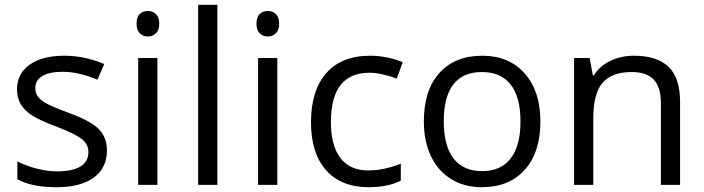

<svg xmlns="http://www.w3.org/2000/svg" viewBox="-20 -780 2970 810"><path d="M431.2 -146Q431.2 -71.3 375.5 -30.8Q319.8 9.8 219.2 9.8Q112.8 9.8 53.2 -23.9V-99.1Q91.8 -79.6 136 -68.4Q180.2 -57.1 221.2 -57.1Q284.7 -57.1 318.8 -77.4Q353 -97.7 353 -139.2Q353 -170.4 325.9 -192.6Q298.8 -214.8 220.2 -245.1Q145.5 -272.9 114 -293.7Q82.5 -314.5 67.1 -340.8Q51.8 -367.2 51.8 -403.8Q51.8 -469.2 105 -507.1Q158.2 -544.9 251 -544.9Q337.4 -544.9 419.9 -509.8L391.1 -443.8Q310.5 -477.1 245.1 -477.1Q187.5 -477.1 158.2 -459Q128.9 -440.9 128.9 -409.2Q128.9 -387.7 139.9 -372.6Q150.9 -357.4 175.3 -343.8Q199.7 -330.1 269 -304.2Q364.3 -269.5 397.7 -234.4Q431.2 -199.2 431.2 -146Z M644 0H563V-535.2H644ZM556.2 -680.2Q556.2 -708 569.8 -720.9Q583.5 -733.9 604 -733.9Q623.5 -733.9 637.7 -720.7Q651.9 -707.5 651.9 -680.2Q651.9 -652.8 637.7 -639.4Q623.5 -626 604 -626Q583.5 -626 569.8 -639.4Q556.2 -652.8 556.2 -680.2Z M897 0H815.9V-759.8H897Z M1149.9 0H1068.8V-535.2H1149.9ZM1062 -680.2Q1062 -708 1075.7 -720.9Q1089.4 -733.9 1109.9 -733.9Q1129.4 -733.9 1143.6 -720.7Q1157.7 -707.5 1157.7 -680.2Q1157.7 -652.8 1143.6 -639.4Q1129.4 -626 1109.9 -626Q1089.4 -626 1075.7 -639.4Q1062 -652.8 1062 -680.2Z M1535.6 9.8Q1419.4 9.8 1355.7 -61.8Q1292 -133.3 1292 -264.2Q1292 -398.4 1356.7 -471.7Q1421.4 -544.9 1541 -544.9Q1579.6 -544.9 1618.2 -536.6Q1656.7 -528.3 1678.7 -517.1L1653.8 -448.2Q1627 -459 1595.2 -466.1Q1563.5 -473.1 1539.1 -473.1Q1376 -473.1 1376 -265.1Q1376 -166.5 1415.8 -113.8Q1455.6 -61 1533.7 -61Q1600.6 -61 1670.9 -89.8V-18.1Q1617.2 9.8 1535.6 9.8Z M2259.8 -268.1Q2259.8 -137.2 2193.8 -63.7Q2127.9 9.8 2011.7 9.8Q1939.9 9.8 1884.3 -23.9Q1828.6 -57.6 1798.3 -120.6Q1768.1 -183.6 1768.1 -268.1Q1768.1 -398.9 1833.5 -471.9Q1898.9 -544.9 2015.1 -544.9Q2127.4 -544.9 2193.6 -470.2Q2259.8 -395.5 2259.8 -268.1ZM1852.1 -268.1Q1852.1 -165.5 1893.1 -111.8Q1934.1 -58.1 2013.7 -58.1Q2093.3 -58.1 2134.5 -111.6Q2175.8 -165 2175.8 -268.1Q2175.8 -370.1 2134.5 -423.1Q2093.3 -476.1 2012.7 -476.1Q1933.1 -476.1 1892.6 -423.8Q1852.1 -371.6 1852.1 -268.1Z M2768.1 0V-346.2Q2768.1 -411.6 2738.3 -443.8Q2708.5 -476.1 2645 -476.1Q2561 -476.1 2522 -430.7Q2482.9 -385.3 2482.9 -280.8V0H2401.9V-535.2H2467.8L2481 -461.9H2484.9Q2509.8 -501.5 2554.7 -523.2Q2599.6 -544.9 2654.8 -544.9Q2751.5 -544.9 2800.3 -498.3Q2849.1 -451.7 2849.1 -349.1V0Z"/></svg>

Font: f02265186
Style: Regular
Weight: 400
Foundry: Ascender Corporation
Version: Version 1.10